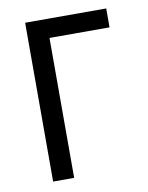

<svg xmlns="http://www.w3.org/2000/svg" viewBox="-65 -566 473 615"><g transform="rotate(-10 171.0 -258.5)"><path d="M58.6 -516.6H322.3V-455.1H127V0H58.6Z"/></g></svg>

Font: Dinish Condensed
Style: Regular
Weight: 400
Width: 3
Designer: Bert Driehuis
Foundry: Playbeing
Version: Version 3.006; git-39231f3c-release